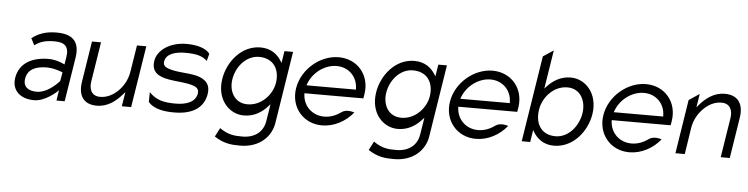

<svg xmlns="http://www.w3.org/2000/svg" viewBox="-48 -874 5099 1309"><g transform="rotate(5 2501.0 -219.5)"><path d="M195 11C273 11 349 -62 349 -62L359 -72L348 0H404L452 -301C470 -412 420 -462 309 -462C232 -462 185 -442 140 -409L164 -362C204 -392 243 -401 300 -401C371 -401 401 -373 389 -300L381 -250L374 -253C374 -253 327 -278 271 -278C163 -278 71 -236 54 -129C41 -44 100 11 195 11ZM262 -219C317 -219 369 -196 369 -196L372 -195L362 -135L361 -134C361 -134 289 -48 208 -48C152 -48 113 -73 122 -130C133 -201 198 -219 262 -219Z M624 11C700 11 756 -34 799 -85L811 -98L795 0H859L926 -422H862L833 -240C824 -183 796 -137 763 -105C733 -76 692 -51 642 -51C584 -51 564 -95 573 -151L616 -422H554L510 -143C495 -50 532 11 624 11Z M1098 -210C1149 -200 1221 -200 1267 -183C1288 -176 1309 -163 1304 -132C1294 -71 1230 -50 1158 -50C1074 -50 1026 -63 977 -112L976 -45C1016 0 1082 11 1154 11C1301 11 1359 -57 1371 -134C1381 -197 1351 -226 1309 -244C1253 -268 1153 -260 1091 -283C1071 -290 1051 -301 1056 -330C1065 -385 1132 -401 1196 -401C1272 -401 1314 -389 1345 -358L1358 -408C1332 -446 1265 -462 1199 -462C1081 -462 1000 -399 989 -329C976 -249 1030 -222 1098 -210Z M1629 -10C1700 -10 1753 -45 1793 -90L1804 -102L1785 16C1773 91 1714 134 1632 134C1580 134 1535 132 1476 90L1445 150C1510 193 1561 197 1622 197C1757 197 1834 113 1848 22L1926 -471H1867L1854 -389L1847 -401C1820 -445 1775 -482 1703 -482C1573 -482 1480 -365 1461 -245C1439 -103 1528 -10 1629 -10ZM1699 -417C1796 -417 1843 -345 1828 -250C1815 -170 1743 -88 1647 -88C1555 -88 1517 -170 1530 -250C1544 -337 1611 -417 1699 -417Z M2165 11C2247 11 2326 -31 2378 -96C2363 -101 2320 -112 2290 -90C2256 -65 2217 -50 2175 -50C2093 -50 2031 -110 2028 -191V-197H2431L2436 -227C2457 -358 2368 -462 2240 -462C2112 -462 1989 -357 1968 -226C1947 -95 2037 11 2165 11ZM2039 -258C2067 -340 2148 -401 2231 -401C2314 -401 2374 -340 2375 -258V-252H2037Z M2682 -10C2753 -10 2806 -45 2846 -90L2857 -102L2838 16C2826 91 2767 134 2685 134C2633 134 2588 132 2529 90L2498 150C2563 193 2614 197 2675 197C2810 197 2887 113 2901 22L2979 -471H2920L2907 -389L2900 -401C2873 -445 2828 -482 2756 -482C2626 -482 2533 -365 2514 -245C2492 -103 2581 -10 2682 -10ZM2752 -417C2849 -417 2896 -345 2881 -250C2868 -170 2796 -88 2700 -88C2608 -88 2570 -170 2583 -250C2597 -337 2664 -417 2752 -417Z M3218 11C3300 11 3379 -31 3431 -96C3416 -101 3373 -112 3343 -90C3309 -65 3270 -50 3228 -50C3146 -50 3084 -110 3081 -191V-197H3484L3489 -227C3510 -358 3421 -462 3293 -462C3165 -462 3042 -357 3021 -226C3000 -95 3090 11 3218 11ZM3092 -258C3120 -340 3201 -401 3284 -401C3367 -401 3427 -340 3428 -258V-252H3090Z M3590 0 3603 -83 3610 -71C3637 -26 3681 11 3753 11C3883 11 3977 -106 3996 -226C4018 -368 3929 -462 3828 -462C3757 -462 3705 -427 3665 -383L3654 -371L3696 -636L3625 -589L3532 0ZM3811 -393C3903 -393 3941 -308 3928 -226C3914 -137 3846 -54 3758 -54C3661 -54 3615 -128 3631 -226C3644 -309 3715 -393 3811 -393Z M4268 11C4350 11 4429 -31 4481 -96C4466 -101 4423 -112 4393 -90C4359 -65 4320 -50 4278 -50C4196 -50 4134 -110 4131 -191V-197H4534L4539 -227C4560 -358 4471 -462 4343 -462C4215 -462 4092 -357 4071 -226C4050 -95 4140 11 4268 11ZM4142 -258C4170 -340 4251 -401 4334 -401C4417 -401 4477 -340 4478 -258V-252H4140Z M4647 -10 4675 -192C4684 -249 4713 -295 4746 -327C4776 -356 4816 -381 4866 -381C4924 -381 4945 -337 4936 -281L4893 -10H4955L4999 -289C5014 -382 4976 -443 4884 -443C4808 -443 4752 -398 4709 -347L4698 -334L4713 -427L4641 -379L4583 -10Z"/></g></svg>

Font: Charger Pro
Style: LitObl
Weight: 300
Designer: Jasper
Foundry: Cannot Into Space Fonts
Version: Version 1.09